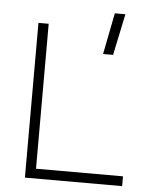

<svg xmlns="http://www.w3.org/2000/svg" viewBox="-54 -812 694 857"><g transform="rotate(5 293.0 -383.0)"><path d="M89.8 0V-693.4H135.7V-43.9H525.4V0ZM389.2 -580.1 425.8 -765.6H473.1L434.1 -580.1Z"/></g></svg>

Font: Cascadia Code NF ExtraLight
Style: Regular
Weight: 200
Monospace: yes
Designer: Aaron Bell
Foundry: Saja Typeworks
Version: Version 2404.023; ttfautohint (v1.8.4)